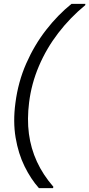

<svg xmlns="http://www.w3.org/2000/svg" viewBox="-20 -831 463 996"><path d="M182 145Q140 98 107.5 32Q75 -34 61 -117Q47 -200 60 -297Q74 -406 116 -501.5Q158 -597 219 -675.5Q280 -754 351 -811H423L422 -804Q344 -740 282.5 -660Q221 -580 182 -488.5Q143 -397 131 -300Q120 -213 130 -137Q140 -61 171.5 7.5Q203 76 257 138L255 145Z"/></svg>

Font: DM Sans 11pt Light
Style: Italic
Weight: 300
Italic angle: -10°
Version: Version 4.004;gftools[0.9.30]